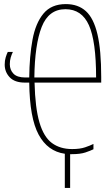

<svg xmlns="http://www.w3.org/2000/svg" viewBox="-20 -744 540 939"><path d="M331 10Q327 10 323 10V175H297V8Q213 -4 169 -85.5Q125 -167 123 -340H102Q52 -340 27.5 -366Q3 -392 3 -428Q3 -448 8 -464Q13 -480 18 -490H43Q37 -478 32.5 -463Q28 -448 28 -430Q28 -402 46 -383.5Q64 -365 104 -365H123Q124 -469 139 -550Q154 -631 192.5 -677.5Q231 -724 302 -724Q362 -724 400 -689.5Q438 -655 456.5 -577Q475 -499 475 -367V-340H149Q152 -216 173 -145Q194 -74 234 -44.5Q274 -15 333 -15Q371 -15 396 -23.5Q421 -32 437 -40V-14Q423 -7 398 1.5Q373 10 331 10ZM450 -365Q450 -542 415 -620.5Q380 -699 300 -699Q218 -699 184 -612.5Q150 -526 148 -365Z"/></svg>

Font: Noto Sans Mono ExtraCondensed Thin
Style: Regular
Weight: 100
Width: 2
Designer: Monotype Design Team
Foundry: Monotype Imaging Inc.
Version: Version 2.014; ttfautohint (v1.8.4.7-5d5b)